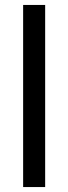

<svg xmlns="http://www.w3.org/2000/svg" viewBox="-20 -756 276 776"><path d="M162.5 0H73.5V-736H162.5Z"/></svg>

Font: Verano Sans
Style: Regular
Weight: 400
Designer: Lukasz Dziedzic with Adam Twardoch and Botio Nikoltchev
Foundry: tyPoland Lukasz Dziedzic
Version: Version 3.001;December 28, 2019;FontCreator 12.0.0.2547 64-b